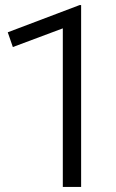

<svg xmlns="http://www.w3.org/2000/svg" viewBox="-20 -735 456 755"><path d="M227 0V-623.5L30.5 -550L10.5 -608L293 -715H299V0Z"/></svg>

Font: Geologica Thin Roman ExtraLight
Style: Regular
Weight: 250
Version: Version 1.010;gftools[0.9.28]